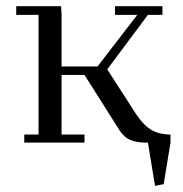

<svg xmlns="http://www.w3.org/2000/svg" viewBox="-20 -459 589 618"><path d="M32.2 -411.1V-439H176.8L178.2 -411.1V-245.1H293.9L421.9 -411.1H350.1V-439H502.9V-411.1H456.1L325.2 -235.8L418 -91.8Q443.4 -53.7 469.2 -39.8Q495.1 -25.9 528.8 -25.9V0L506.8 133.8L479 139.2L456.1 0H449.2Q420.4 0 399.7 -8.5Q378.9 -17.1 363.8 -41L252 -217.8H178.2V-25.9H252V0H58.1V-25.9H104V-411.1Z"/></svg>

Font: Dehuti
Style: Book
Weight: 400
Version: Version 1.2